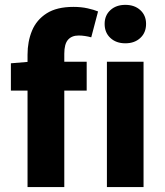

<svg xmlns="http://www.w3.org/2000/svg" viewBox="-20 -763 673 783"><path d="M92.3 0V-540Q92.3 -593.8 110.6 -637.9Q128.9 -682.1 170.2 -708.5Q211.4 -734.9 279.3 -734.9Q311 -734.9 337.4 -729Q363.8 -723.1 379.9 -716.3L352.1 -610.8Q339.4 -614.3 326.4 -616.2Q313.5 -618.2 300.8 -618.2Q272.5 -618.2 257.3 -600.8Q242.2 -583.5 242.2 -543.9V0ZM24.4 -393.6V-504.9L100.6 -511.2H333.5V-393.6ZM416 0V-511.2H565.4V0ZM491.2 -586.4Q453.6 -586.4 430.2 -608.2Q406.7 -629.9 406.7 -665.5Q406.7 -700.2 430.2 -721.7Q453.6 -743.2 491.2 -743.2Q528.8 -743.2 552.2 -721.7Q575.7 -700.2 575.7 -665.5Q575.7 -629.9 552.2 -608.2Q528.8 -586.4 491.2 -586.4Z"/></svg>

Font: Akatab Black
Style: Regular
Weight: 900
Designer: SIL Global
Foundry: SIL Global
Version: Version 4.000